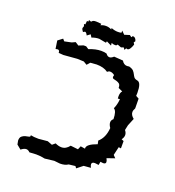

<svg xmlns="http://www.w3.org/2000/svg" viewBox="-107 -634 658 723"><g transform="rotate(20 222.0 -272.5)"><path d="M37.1 -10.7 34.2 -25.9Q34.2 -38.1 40.3 -43.2Q46.4 -48.3 53.5 -50.3Q60.5 -52.2 66.7 -53.2Q72.8 -54.2 72.8 -58.6L72.3 -61Q84.5 -58.1 104 -58.1L140.1 -61.5L159.2 -54.2L170.9 -64Q184.1 -57.6 195.8 -57.6Q213.9 -57.6 227.1 -75.2L257.3 -71.8L263.2 -85.9L281.7 -83L281.2 -85.4Q281.2 -101.1 320.8 -115.2L317.9 -128.9Q341.3 -148.9 344.2 -188.5Q336.4 -199.7 336.4 -209Q336.4 -217.8 344.2 -224.1Q343.8 -256.8 331.5 -263.2Q339.8 -281.7 341.3 -303.2L333 -302.7L332.5 -311.5Q332.5 -326.2 339.4 -333.5L322.3 -341.3Q322.3 -353.5 316.9 -357.7Q311.5 -361.8 305.2 -363.5Q298.8 -365.2 293.5 -366.5Q288.1 -367.7 288.1 -374L289.6 -380.9Q280.3 -388.2 271.5 -388.2Q265.6 -388.2 260.3 -383.3Q243.2 -396 214.4 -396L189.5 -394L178.7 -381.8L165 -390.1L138.2 -391.1L84 -386.7L64.9 -388.2V-389.6Q64.9 -399.4 56.6 -399.4L48.8 -397.9L43.9 -430.2L62.5 -444.3L69.8 -436L97.7 -441.9L111.3 -448.2L125 -439.5L143.6 -446.8H153.8L165 -439.5Q191.4 -450.2 213.4 -450.2Q227.1 -450.2 235.4 -447.3Q241.7 -438 250 -438Q257.3 -438 266.1 -446.3L302.2 -443.8Q310.1 -429.7 323.7 -429.7L332 -430.7Q345.2 -427.2 350.3 -421.4Q355.5 -415.5 358.4 -409.4Q361.3 -403.3 365 -398.4Q368.7 -393.6 379.4 -391.6Q395 -388.2 395 -347.7L394.5 -335.9L406.7 -329.1L407.2 -290Q401.9 -281.2 401.9 -273.9Q401.9 -261.7 415.5 -251L403.3 -221.2L398.9 -200.7Q406.2 -191.9 406.2 -182.6Q406.2 -172.9 398.9 -163.6L408.2 -159.7V-130.4L398.9 -131.8L391.1 -98.1L400.9 -87.9L369.6 -77.1Q374.5 -68.8 374.5 -63Q374.5 -55.2 363.8 -55.2L353 -56.6L350.6 -43L335.4 -44.9Q322.8 -44.9 322.8 -36.1Q322.8 -30.8 327.1 -22.9L298.8 -20.5L275.4 -2L270 -9.3L244.1 -6.3Q231.9 2 211.9 2L188.5 -0.5L151.4 3.9Q135.3 0 116.2 0L89.4 1.5Q82.5 -5.9 74.7 -5.9Q65.9 -5.9 54.2 3.4ZM124 -537.6 129.9 -537.1V-543.5L138.2 -540.5Q140.1 -540.5 140.9 -541.5Q141.6 -542.5 143.1 -543.9Q144.5 -545.4 147.7 -546.4Q150.9 -547.4 157.7 -547.4L178.2 -545.9L177.2 -539.6Q186.5 -544.4 198.2 -544.4Q209.5 -544.4 220.7 -538.6L220.2 -544.4Q233.9 -538.6 247.1 -538.6Q257.8 -538.6 261.2 -540.5V-548.8L273.4 -536.6L293.9 -543L301.8 -537.1L305.7 -543Q317.9 -543 321.3 -527.8L316.9 -522L321.3 -514.6Q313 -489.7 303.2 -489.7L297.9 -491.2L293.9 -483.4L288.1 -491.2L278.3 -487.8L262.7 -493.7Q261.2 -488.3 254.4 -488.3Q246.1 -488.3 239.7 -491.7L240.7 -481.4L220.7 -491.2L219.2 -484.9L190.4 -490.2Q175.8 -490.2 161.1 -484.4L154.3 -495.1L141.6 -485.8Q136.2 -497.1 130.9 -497.1L124 -493.2Q117.2 -501.5 117.2 -506.8L120.1 -515.1L117.2 -522.9L122.6 -523.4Z"/></g></svg>

Font: Truetypewriter PolyglOTT
Style: Regular
Weight: 400
Designer: Sergey Beatoff a.k.a. Sam_T
Version: Version 3.76